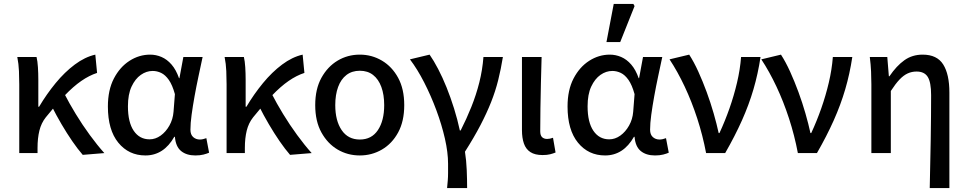

<svg xmlns="http://www.w3.org/2000/svg" viewBox="-20 -779 4922 977"><path d="M78 0V-350Q78 -380 76.5 -417Q75 -454 68 -489H166Q171 -468 173 -437Q175 -406 175 -373V-236H179Q217 -300 263 -356Q309 -412 360.5 -450.5Q412 -489 465 -501L474 -408Q434 -395 393.5 -367Q353 -339 309 -293Q265 -247 213 -182Q190 -153 180.5 -114.5Q171 -76 171 -26V0ZM401 9Q375 -21 347.5 -61Q320 -101 293 -147Q266 -193 243 -239L307 -303Q332 -254 365.5 -199Q399 -144 437 -92Q475 -40 511 0Z M720 12Q635 12 582 -53Q529 -118 529 -237Q529 -321 559.5 -379.5Q590 -438 639 -469.5Q688 -501 744 -501Q774 -501 802 -489Q830 -477 853 -450.5Q876 -424 891 -381H893L913 -489H1011Q1001 -442 990 -390.5Q979 -339 970 -289Q961 -239 955 -195Q949 -151 949 -119Q949 -94 963 -81.5Q977 -69 997 -69Q1005 -69 1013.5 -71Q1022 -73 1030 -76L1044 -2Q1033 3 1015.5 7.5Q998 12 974 12Q929 12 901.5 -10.5Q874 -33 870 -83H867Q813 12 720 12ZM741 -70Q771 -70 797.5 -89Q824 -108 842 -140Q860 -172 863 -210L870 -300Q857 -347 839 -372.5Q821 -398 800 -408Q779 -418 757 -418Q725 -418 696.5 -398Q668 -378 649.5 -338.5Q631 -299 631 -238Q631 -157 660.5 -113.5Q690 -70 741 -70Z M1133 0V-350Q1133 -380 1131.5 -417Q1130 -454 1123 -489H1221Q1226 -468 1228 -437Q1230 -406 1230 -373V-236H1234Q1272 -300 1318 -356Q1364 -412 1415.5 -450.5Q1467 -489 1520 -501L1529 -408Q1489 -395 1448.5 -367Q1408 -339 1364 -293Q1320 -247 1268 -182Q1245 -153 1235.5 -114.5Q1226 -76 1226 -26V0ZM1456 9Q1430 -21 1402.5 -61Q1375 -101 1348 -147Q1321 -193 1298 -239L1362 -303Q1387 -254 1420.5 -199Q1454 -144 1492 -92Q1530 -40 1566 0Z M1811 12Q1749 12 1698 -18Q1647 -48 1615.5 -105Q1584 -162 1584 -244Q1584 -326 1615.5 -383Q1647 -440 1698 -470.5Q1749 -501 1811 -501Q1872 -501 1923.5 -470.5Q1975 -440 2006 -383Q2037 -326 2037 -244Q2037 -162 2006 -105Q1975 -48 1923.5 -18Q1872 12 1811 12ZM1811 -69Q1871 -69 1903 -117Q1935 -165 1935 -244Q1935 -297 1920.5 -336.5Q1906 -376 1878.5 -397.5Q1851 -419 1811 -419Q1771 -419 1743 -397.5Q1715 -376 1700.5 -336.5Q1686 -297 1686 -244Q1686 -165 1718.5 -117Q1751 -69 1811 -69Z M2255 178Q2257 157 2258.5 139.5Q2260 122 2260 102Q2260 82 2260 54Q2260 -3 2244 -73.5Q2228 -144 2200.5 -218Q2173 -292 2138.5 -359.5Q2104 -427 2066 -477L2166 -501Q2187 -471 2209.5 -428Q2232 -385 2252.5 -334Q2273 -283 2290.5 -227Q2308 -171 2320 -115H2324Q2354 -174 2378.5 -235Q2403 -296 2419 -359.5Q2435 -423 2440 -489H2539Q2529 -427 2515 -371Q2501 -315 2479 -259.5Q2457 -204 2425 -142.5Q2393 -81 2346 -7Q2353 37 2355 86.5Q2357 136 2357 178Z M2741 10Q2702 10 2679 -5Q2656 -20 2646 -48.5Q2636 -77 2636 -117V-489H2736Q2734 -425 2732.5 -358Q2731 -291 2730 -228Q2729 -165 2729 -111Q2729 -90 2738.5 -81Q2748 -72 2764 -72Q2771 -72 2778.5 -73.5Q2786 -75 2794 -78L2807 -3Q2795 2 2779.5 6Q2764 10 2741 10Z M3059 12Q2974 12 2921 -53Q2868 -118 2868 -237Q2868 -321 2898.5 -379.5Q2929 -438 2978 -469.5Q3027 -501 3083 -501Q3113 -501 3141 -489Q3169 -477 3192 -450.5Q3215 -424 3230 -381H3232L3252 -489H3350Q3340 -442 3329 -390.5Q3318 -339 3309 -289Q3300 -239 3294 -195Q3288 -151 3288 -119Q3288 -94 3302 -81.5Q3316 -69 3336 -69Q3344 -69 3352.5 -71Q3361 -73 3369 -76L3383 -2Q3372 3 3354.5 7.5Q3337 12 3313 12Q3268 12 3240.5 -10.5Q3213 -33 3209 -83H3206Q3152 12 3059 12ZM3080 -70Q3110 -70 3136.5 -89Q3163 -108 3181 -140Q3199 -172 3202 -210L3209 -300Q3196 -347 3178 -372.5Q3160 -398 3139 -408Q3118 -418 3096 -418Q3064 -418 3035.5 -398Q3007 -378 2988.5 -338.5Q2970 -299 2970 -238Q2970 -157 2999.5 -113.5Q3029 -70 3080 -70ZM3066 -565 3103 -759H3203L3209 -748L3136 -565Z M3573 0Q3556 -90 3528 -176Q3500 -262 3464 -338.5Q3428 -415 3387 -477L3487 -501Q3511 -464 3533.5 -414.5Q3556 -365 3576 -310.5Q3596 -256 3611.5 -202Q3627 -148 3637 -102H3641Q3669 -162 3692 -227.5Q3715 -293 3730.5 -359Q3746 -425 3751 -489H3850Q3837 -403 3814 -324.5Q3791 -246 3755.5 -166.5Q3720 -87 3670 0Z M4040 0Q4023 -90 3995 -176Q3967 -262 3931 -338.5Q3895 -415 3854 -477L3954 -501Q3978 -464 4000.5 -414.5Q4023 -365 4043 -310.5Q4063 -256 4078.5 -202Q4094 -148 4104 -102H4108Q4136 -162 4159 -227.5Q4182 -293 4197.5 -359Q4213 -425 4218 -489H4317Q4304 -403 4281 -324.5Q4258 -246 4222.5 -166.5Q4187 -87 4137 0Z M4711 178Q4712 119 4713.5 56.5Q4715 -6 4716 -68Q4717 -130 4717.5 -187.5Q4718 -245 4718 -295Q4718 -360 4701 -387.5Q4684 -415 4644 -415Q4620 -415 4599 -405.5Q4578 -396 4557.5 -374.5Q4537 -353 4513 -316V0H4414V-350Q4414 -380 4412.5 -415Q4411 -450 4406 -489H4495L4503 -391H4506Q4542 -444 4582 -472.5Q4622 -501 4675 -501Q4748 -501 4779.5 -451Q4811 -401 4811 -308V178Z"/></svg>

Font: Source Sans 3 Medium
Style: Regular
Weight: 500
Designer: Paul D. Hunt
Foundry: Adobe
Version: Version 3.052;hotconv 1.1.0;makeotfexe 2.6.0